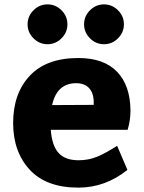

<svg xmlns="http://www.w3.org/2000/svg" viewBox="-20 -845 656 877"><path d="M261 -670Q234 -643 197 -643Q160 -643 133 -670Q106 -697 106 -734Q106 -771 133 -798Q160 -825 197 -825Q234 -825 261 -798Q288 -771 288 -734Q288 -697 261 -670ZM519 -670Q492 -643 455 -643Q418 -643 391 -670Q364 -697 364 -734Q364 -771 391 -798Q418 -825 455 -825Q492 -825 519 -798Q546 -771 546 -734Q546 -697 519 -670ZM212 -252Q217 -181 247 -147Q277 -113 339 -113Q385 -113 424.5 -129.5Q464 -146 515 -179L562 -69Q461 12 338 12Q191 12 115.5 -70Q40 -152 40 -283Q40 -418 116 -499Q192 -580 338 -580Q454 -580 514.5 -517.5Q575 -455 576 -340Q576 -295 563 -252ZM218 -365 408 -366V-381Q407 -422 386 -443.5Q365 -465 328 -465Q240 -465 218 -365Z"/></svg>

Font: Martel Sans Heavy
Style: Regular
Weight: 900
Designer: Dan Reynolds and Mathieu Réguer
Foundry: Dan Reynolds and Mathieu Réguer
Version: Version 1.001;PS 001.001;hotconv 1.0.70;makeotf.lib2.5.58329